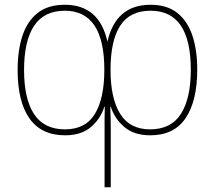

<svg xmlns="http://www.w3.org/2000/svg" viewBox="-20 -558 902 806"><path d="M612 -538Q681 -538 724 -504Q767 -470 787.5 -409Q808 -348 808 -266Q808 -135 759.5 -62.5Q711 10 611 10Q544 10 503 -24Q462 -58 445 -110H443Q444 -89 444.5 -60.5Q445 -32 445 -11V228H419V-11Q419 -32 419 -60.5Q419 -89 420 -110H418Q402 -59 361.5 -24.5Q321 10 253 10Q154 10 104 -60.5Q54 -131 54 -264Q54 -347 74.5 -408.5Q95 -470 138.5 -504Q182 -538 252 -538Q397 -538 431 -383Q466 -538 612 -538ZM252 -513Q165 -513 123 -449.5Q81 -386 81 -264Q81 -143 123 -79Q165 -15 253 -15Q339 -15 378.5 -80Q418 -145 418 -265Q418 -513 252 -513ZM612 -513Q525 -513 484.5 -450Q444 -387 444 -265Q444 -145 484.5 -80Q525 -15 610 -15Q698 -15 739.5 -80Q781 -145 781 -265Q781 -513 612 -513Z"/></svg>

Font: Noto Sans SemiCondensed Thin
Style: Regular
Weight: 100
Width: 4
Designer: Monotype Design Team
Foundry: Monotype Imaging Inc.
Version: Version 2.013; ttfautohint (v1.8.4.7-5d5b)